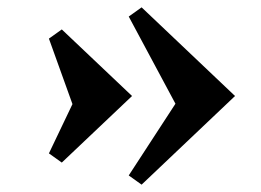

<svg xmlns="http://www.w3.org/2000/svg" viewBox="-20 -527 709 522"><path d="M365 -25 330 -50 457 -245 330 -482 365 -507 619 -266ZM148 -85 113 -110 177 -244 113 -422 148 -447 339 -266Z"/></svg>

Font: Inknut
Style: Antiqua
Weight: 400
Designer: Claus Eggers Srensen
Foundry: Claus Eggers Srensen
Version: Version 1.000; ttfautohint (v1.2) -l 7 -r 28 -G 50 -x 13 -D 